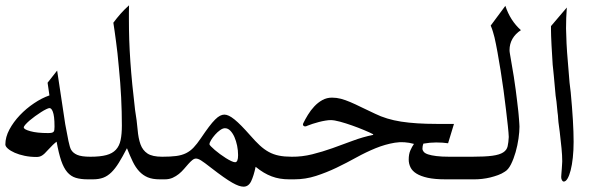

<svg xmlns="http://www.w3.org/2000/svg" viewBox="-20 -721 2250 717"><path d="M68.8 -245.1Q68.8 -237.8 93.5 -231Q118.2 -224.1 159.2 -224.1Q167.5 -224.1 172.4 -225.1Q177.2 -226.1 179.7 -228.5Q182.1 -231 182.9 -235.8Q183.6 -240.7 183.6 -248Q183.6 -269.5 181.9 -283Q180.2 -296.4 177.2 -304Q174.3 -311.5 171.1 -314.5Q168 -317.4 165 -317.4Q161.1 -317.4 152.6 -313.2Q144 -309.1 133.3 -302.2Q122.6 -295.4 111.1 -287.1Q99.6 -278.8 90.3 -270.8Q81.1 -262.7 75 -255.9Q68.8 -249 68.8 -245.1ZM191.4 -191.9Q179.2 -183.1 159.2 -161.1Q152.3 -153.3 147 -148.2Q141.6 -143.1 136.7 -140.1Q131.8 -137.2 127 -136Q122.1 -134.8 116.2 -134.8Q92.8 -134.8 71.8 -139.2Q50.8 -143.6 34.9 -150.6Q19 -157.7 9.5 -166Q0 -174.3 0 -181.6Q0 -209 15.1 -237.3Q30.3 -265.6 54.2 -290.8Q78.1 -315.9 107.2 -335.4Q136.2 -355 164.6 -364.7L157.7 -412.1L193.4 -457.5L223.6 -257.3Q230.5 -218.3 235.6 -194.6Q240.7 -170.9 245.1 -162.6Q252 -149.9 268.1 -142.8Q284.2 -135.7 317.4 -135.7H322.3Q329.6 -135.7 333.3 -122.6Q336.9 -109.4 336.9 -93.5Q336.9 -77.6 333.3 -64.5Q329.6 -51.3 322.3 -51.3H307.6Q281.7 -51.3 263.2 -56.9Q244.6 -62.5 231.2 -78.1Q217.8 -93.8 208.5 -121.1Q199.2 -148.4 191.4 -191.9Z M403.3 -636.2Q416 -653.3 430.4 -669.7Q444.8 -686 461.9 -701.2Q461.4 -688.5 461.4 -675.8Q461.4 -663.1 461.4 -650.4Q461.4 -611.8 462.6 -572.5Q463.9 -533.2 466.8 -491.5Q469.7 -449.7 474.1 -404.8Q478.5 -359.9 484.4 -310.5Q491.2 -269.5 493.9 -237.1Q496.6 -204.6 504.6 -182.1Q512.7 -159.7 530.8 -147.7Q548.8 -135.7 585.9 -135.7H590.8Q598.1 -135.7 601.8 -122.6Q605.5 -109.4 605.5 -93.5Q605.5 -77.6 601.8 -64.5Q598.1 -51.3 590.8 -51.3H576.2Q549.8 -51.3 531.7 -58.8Q513.7 -66.4 500 -81.1Q486.3 -95.7 475.8 -117.4Q465.3 -139.2 454.1 -167.5Q437.5 -135.3 423.8 -113.3Q410.2 -91.3 396 -77.4Q381.8 -63.5 365.5 -57.4Q349.1 -51.3 327.1 -51.3H312.5Q305.2 -51.3 301.5 -64.5Q297.9 -77.6 297.9 -93.5Q297.9 -109.4 301.5 -122.6Q305.2 -135.7 312.5 -135.7H317.4Q354 -135.7 377 -141.8Q399.9 -147.9 412.8 -161.9Q425.8 -175.8 430.4 -198Q435.1 -220.2 435.1 -252Q435.1 -303.2 432.4 -357.4Q429.7 -411.6 423.8 -469.7Q421.4 -498.5 418.7 -522.2Q416 -545.9 413.3 -565.9Q410.6 -585.9 408.2 -603.3Q405.8 -620.6 403.3 -636.2Z M819.8 -242.2Q812 -242.2 802 -235.1Q792 -228 783.2 -218Q774.4 -208 768.3 -198Q762.2 -188 762.2 -182.1Q762.2 -180.2 767.8 -174.3Q773.4 -168.5 782.2 -160.9Q791 -153.3 802 -145.3Q813 -137.2 823.5 -130.6Q834 -124 843.3 -119.6Q852.5 -115.2 857.9 -115.2Q869.1 -115.2 869.1 -141.6Q869.1 -159.2 865.5 -177Q861.8 -194.8 855.5 -209.2Q849.1 -223.6 840.1 -232.9Q831.1 -242.2 819.8 -242.2ZM581.1 -51.3Q576.2 -51.8 573 -58.1Q569.8 -64.5 568.1 -73.7Q566.4 -83 566.4 -94Q566.4 -105 568.1 -114.3Q569.8 -123.5 573 -129.6Q576.2 -135.7 581.1 -135.7H585.9Q616.7 -135.7 637.7 -138.4Q658.7 -141.1 674.6 -148.9Q690.4 -156.7 703.1 -170.2Q715.8 -183.6 730 -204.6Q747.1 -230 760 -247.1Q772.9 -264.2 783.2 -274.4Q793.5 -284.7 801.8 -288.8Q810.1 -293 817.9 -293Q825.7 -293 835 -288.6Q844.2 -284.2 855.7 -274.9Q867.2 -265.6 881.6 -251Q896 -236.3 914.6 -215.3Q933.6 -193.4 950 -178.2Q966.3 -163.1 983.6 -153.6Q1001 -144 1021.5 -139.9Q1042 -135.7 1069.3 -135.7H1074.2Q1081.5 -135.7 1085.2 -122.6Q1088.9 -109.4 1088.9 -93.5Q1088.9 -77.6 1085.2 -64.5Q1081.5 -51.3 1074.2 -51.3H1059.6Q1041.5 -51.3 1025.6 -54Q1009.8 -56.6 994.6 -62.3Q979.5 -67.9 964.8 -76.7Q950.2 -85.4 934.6 -98.1Q927.7 -64.9 918 -44.4Q908.2 -23.9 889.6 -23.9Q881.8 -23.9 871.6 -27.3Q861.3 -30.8 847.2 -38.8Q833 -46.9 814 -60.3Q794.9 -73.7 769 -93.8Q755.4 -104.5 746.1 -111.3Q736.8 -118.2 730.5 -122.1Q724.1 -126 719.7 -127.4Q715.3 -128.9 711.9 -128.9Q705.1 -128.9 698 -123Q690.9 -117.2 683.3 -108.6Q675.8 -100.1 667.2 -90.1Q658.7 -80.1 648.2 -71.5Q637.7 -63 624.8 -57.1Q611.8 -51.3 595.7 -51.3Z M1733.4 -51.3H1643.6Q1603.5 -51.3 1577.1 -57.1Q1550.8 -63 1535.2 -72.8Q1519.5 -82.5 1512.9 -96.2Q1506.3 -109.9 1506.3 -125Q1506.3 -145.5 1512.5 -159.4Q1518.6 -173.3 1525.9 -183.6Q1489.7 -193.8 1454.1 -188Q1418.5 -182.1 1382.6 -167.5Q1346.7 -152.8 1310.5 -132.8Q1274.4 -112.8 1236.8 -94.7Q1199.2 -76.7 1159.9 -64Q1120.6 -51.3 1079.1 -51.3H1064.5Q1057.1 -51.3 1053.5 -64.5Q1049.8 -77.6 1049.8 -93.5Q1049.8 -109.4 1053.5 -122.6Q1057.1 -135.7 1064.5 -135.7H1069.3Q1107.9 -135.3 1146 -144.8Q1184.1 -154.3 1221.7 -167.7Q1259.3 -181.2 1297.1 -195.3Q1335 -209.5 1373.5 -217.3V-219.7Q1361.3 -226.1 1339.8 -235.1Q1318.4 -244.1 1294.9 -252.4Q1271.5 -260.7 1249.8 -266.6Q1228 -272.5 1214.8 -272.5Q1206.5 -272.5 1194.8 -270.5Q1183.1 -268.6 1170.9 -265.4Q1158.7 -262.2 1147.2 -258.5Q1135.7 -254.9 1127.9 -251.5Q1123.5 -249 1119.6 -249Q1115.7 -249 1113.5 -251.2Q1111.3 -253.4 1111.3 -256.3Q1111.3 -257.3 1112.3 -260.3Q1119.6 -275.4 1129.9 -292.2Q1140.1 -309.1 1153.6 -323.5Q1167 -337.9 1183.6 -347.2Q1200.2 -356.4 1219.7 -356.4Q1236.8 -356.4 1253.2 -352.1Q1269.5 -347.7 1288.1 -339.8Q1306.6 -332 1329.1 -320.8Q1351.6 -309.6 1380.4 -296.4Q1422.9 -275.4 1478 -266.8Q1533.2 -258.3 1609.9 -258.3H1675.3L1653.3 -186Q1633.8 -189 1608.9 -189Q1585.4 -189 1561 -184.6Q1557.6 -175.8 1557.6 -166Q1557.6 -159.7 1562.3 -154.1Q1566.9 -148.4 1578.6 -144.5Q1590.3 -140.6 1609.6 -138.2Q1628.9 -135.7 1658.2 -135.7H1748Q1755.4 -135.7 1759 -122.6Q1762.7 -109.4 1762.7 -93.5Q1762.7 -77.6 1759 -64.5Q1755.4 -51.3 1748 -51.3Z M1925.3 -608.4Q1904.8 -595.2 1893.8 -576.2Q1882.8 -557.1 1882.8 -533.7Q1882.8 -528.3 1884.3 -520Q1885.7 -511.7 1887.7 -500Q1894.5 -462.4 1898.7 -435.1Q1902.8 -407.7 1905.8 -386Q1908.7 -364.3 1910.9 -345.2Q1913.1 -326.2 1915.5 -305.7Q1916 -302.2 1916.7 -293.5Q1917.5 -284.7 1918.2 -275.4Q1918.9 -266.1 1919.4 -258.3Q1919.9 -250.5 1919.9 -248Q1919.9 -229.5 1916.3 -203.6Q1912.6 -177.7 1905.5 -152.8Q1898.4 -127.9 1888.2 -107.4Q1877.9 -86.9 1864.7 -79.6Q1854 -72.3 1839.8 -67.1Q1825.7 -62 1810.8 -58.3Q1795.9 -54.7 1780.8 -53Q1765.6 -51.3 1752.9 -51.3H1738.3Q1731 -51.3 1727.3 -64.5Q1723.6 -77.6 1723.6 -93.5Q1723.6 -109.4 1727.3 -122.6Q1731 -135.7 1738.3 -135.7H1743.2Q1791.5 -135.7 1818.6 -139.4Q1845.7 -143.1 1859.1 -151.9Q1872.6 -160.6 1875.7 -174.8Q1878.9 -189 1879.9 -209.5Q1879.4 -224.1 1876.5 -251Q1873.5 -277.8 1869.6 -311.3Q1865.7 -344.7 1860.6 -382.6Q1855.5 -420.4 1849.6 -456.8Q1843.8 -493.2 1837.9 -525.6Q1832 -558.1 1826.7 -581.1Q1824.2 -590.8 1821 -601.8Q1817.9 -612.8 1812.5 -625.5L1867.2 -699.2Q1885.3 -644 1925.3 -608.4Z M2037.6 -623.5 2096.7 -692.9Q2093.8 -654.8 2093.8 -614.7Q2094.2 -589.8 2095.7 -558.8Q2097.2 -527.8 2100.6 -489.7L2106.9 -412.6L2111.3 -376Q2116.7 -318.4 2119.4 -272.5Q2122.1 -226.6 2122.1 -191.4Q2122.1 -159.2 2119.1 -132.1Q2116.2 -105 2111.1 -85.2Q2106 -65.4 2099.4 -54.2Q2092.8 -43 2085.4 -43Q2081.5 -43 2078.6 -47.9Q2075.7 -52.7 2075.7 -60.1Q2075.7 -62 2076.4 -71Q2077.1 -80.1 2077.9 -90.3Q2078.6 -100.6 2079.1 -109.1Q2079.6 -117.7 2079.6 -118.7Q2079.6 -140.6 2076.9 -167.7Q2074.2 -194.8 2070.3 -228L2065.4 -265.1Q2064.5 -271 2064.2 -280Q2064 -289.1 2062 -301.8L2058.1 -341.3Q2056.2 -352.5 2054.9 -364Q2053.7 -375.5 2052.7 -388.2L2048.3 -436.5Q2046.4 -452.1 2045.7 -462.6Q2044.9 -473.1 2043.9 -479.5L2039.6 -552.2Q2038.1 -579.6 2038.1 -586.4L2037.6 -609.4Z"/></svg>

Font: XB Niloofar
Style: Regular
Weight: 400
Designer: Behnam
Foundry: Irmug
Version: Version 7.201 2008